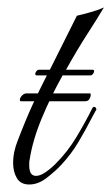

<svg xmlns="http://www.w3.org/2000/svg" viewBox="-20 -488 297 512"><path d="M58 4Q35 4 25 -13Q15 -30 15 -53Q15 -84 28 -115Q49 -170 67.5 -210Q86 -250 105 -287H78Q74 -287 74 -291Q74 -294 77 -298Q80 -302 84 -302H113L185 -446Q202 -450 221.5 -455.5Q241 -461 257 -468Q241 -441 213 -397.5Q185 -354 156 -302H227Q231 -302 231 -298Q231 -295 228 -291Q225 -287 221 -287H147Q116 -232 91.5 -173Q67 -114 59 -62Q58 -58 58 -53.5Q58 -49 58 -46Q58 -19 76 -19Q87 -19 101 -28.5Q115 -38 128 -51Q160 -83 183.5 -122Q207 -161 227 -201Q229 -203 230 -203Q237 -203 237 -195Q236 -195 231.5 -186Q227 -177 226 -176Q208 -141 189 -109Q170 -77 143 -48Q128 -32 105 -14Q82 4 58 4ZM36 -218Q33 -218 33 -222Q33 -227 38.5 -233Q44 -239 51 -239H220Q222 -239 222 -236Q222 -230 218.5 -224Q215 -218 207 -218Z"/></svg>

Font: Mea Culpa
Style: Regular
Weight: 400
Designer: Robert E. Leuschke
Foundry: Robert E. Leuschke
Version: Version 1.010; ttfautohint (v1.8.3)